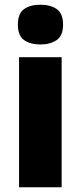

<svg xmlns="http://www.w3.org/2000/svg" viewBox="-20 -796 343 816"><path d="M152 -776Q194 -776 221 -757.5Q248 -739 248 -691Q248 -644 220.5 -625.5Q193 -607 152 -607Q109 -607 82.5 -625.5Q56 -644 56 -691Q56 -739 82.5 -757.5Q109 -776 152 -776ZM242 -553V0H61V-553Z"/></svg>

Font: Noto Sans Malayalam SemiCondensed Black
Style: Regular
Weight: 900
Width: 4
Designer: Jelle Bosma - Monotype Design Team
Foundry: Monotype Imaging Inc.
Version: Version 2.104; ttfautohint (v1.8.4.7-5d5b)